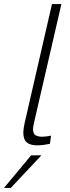

<svg xmlns="http://www.w3.org/2000/svg" viewBox="-66 -710 347 947"><path d="M118.2 6.8Q91.3 6.8 75 -1.7Q58.6 -10.3 53.5 -26.6Q48.3 -43 49.3 -61.8Q50.3 -80.6 56.2 -106.4L190.4 -689.9H236.8L104 -114.3Q101.1 -102.1 99.9 -96.2Q98.6 -90.3 97.4 -80.3Q96.2 -70.3 97.2 -65.2Q98.1 -60.1 100.6 -53.5Q103 -46.9 108.2 -43.7Q113.3 -40.5 121.6 -38.1Q129.9 -35.6 141.6 -35.6Q160.6 -35.6 186 -41L180.2 -0.5Q144.5 6.8 118.2 6.8ZM-46.4 216.8 87.4 56.2H138.2L-12.7 216.8Z"/></svg>

Font: HK Grotesk Light Legacy Italic
Style: Regular
Weight: 300
Italic angle: -13°
Designer: Alfredo Marco Pradil
Foundry: Hanken Design Co.
Version: Version 2.022;PS 002.022;hotconv 1.0.88;makeotf.lib2.5.64775